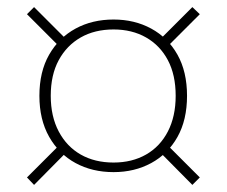

<svg xmlns="http://www.w3.org/2000/svg" viewBox="-20 -611 639 541"><path d="M300 -126Q240 -126 193 -151.5Q146 -177 118.5 -225.5Q91 -274 91 -341Q91 -409 118.5 -457Q146 -505 193 -530.5Q240 -556 300 -556Q359 -556 406 -530.5Q453 -505 480 -457Q507 -409 507 -341Q507 -273 480 -225Q453 -177 406 -151.5Q359 -126 300 -126ZM300 -153Q352 -153 391.5 -175.5Q431 -198 453 -240.5Q475 -283 475 -341Q475 -400 453 -441.5Q431 -483 391.5 -505.5Q352 -528 300 -528Q247 -528 207.5 -505.5Q168 -483 145.5 -441.5Q123 -400 123 -341Q123 -283 145.5 -240.5Q168 -198 207.5 -175.5Q247 -153 300 -153ZM56 -111 151 -206 171 -186 76 -90ZM427 -496 522 -591 543 -571 448 -476ZM543 -111 522 -90 427 -186 448 -206ZM171 -496 151 -476 56 -571 76 -591Z"/></svg>

Font: Montagu Slab 144pt ExtraLight
Style: Regular
Weight: 250
Version: Version 1.000